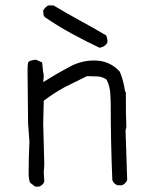

<svg xmlns="http://www.w3.org/2000/svg" viewBox="-20 -695 574 711"><path d="M349 -518Q298 -542 246.5 -570Q195 -598 147 -631Q142 -635 141.5 -639.5Q141 -644 140.5 -647.5Q140 -651 140 -656Q149 -671 160 -675H178Q226 -646 275 -619.5Q324 -593 373 -564Q378 -553 378 -540Q373 -523 349 -518ZM125 -4H110L91 -19Q86 -34 86 -51Q86 -111 89 -170L84 -238L82 -434Q82 -455 84 -463Q86 -471 113 -474L136 -464Q138 -450 138.5 -440.5Q139 -431 140.5 -425.5Q142 -420 142 -411L140 -391Q191 -423 242 -450Q283 -471 329 -471Q387 -471 424 -429Q438 -394 443 -357L446 -353Q446 -255 448 -224Q445 -217 445 -210L451 -28Q444 -13 431 -9H415Q400 -15 396 -28Q390 -170 390 -312L389 -338Q389 -371 375 -400Q360 -411 341 -412Q322 -413 302 -413L219 -372Q179 -350 142 -322L140 -238L144 -85L142 -56L144 -23Q140 -10 125 -4Z"/></svg>

Font: Yozai
Style: Regular
Weight: 400
Designer: LXGW / Y.OzVox
Foundry: LXGW / Y.OzVox
Version: Version 0.861;October 22, 2024